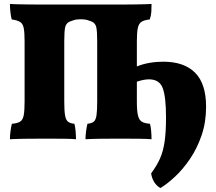

<svg xmlns="http://www.w3.org/2000/svg" viewBox="-20 -699 1089 968"><path d="M30 3Q30 -15 33 -38Q36 -61 40 -75Q67 -77 81 -85.5Q95 -94 99.5 -117.5Q104 -141 104 -187V-491Q104 -536 99.5 -558Q95 -580 81 -588.5Q67 -597 39 -601Q35 -616 32.5 -638Q30 -660 30 -679Q42 -678 66.5 -677.5Q91 -677 126.5 -676.5Q162 -676 208 -676Q254 -676 309 -676H475Q531 -676 574 -676Q617 -676 650 -676.5Q683 -677 706 -677.5Q729 -678 744 -679Q744 -659 743 -640Q742 -621 735 -601Q708 -598 694 -589.5Q680 -581 675 -558.5Q670 -536 670 -491V-187Q670 -141 675.5 -117.5Q681 -94 695 -85.5Q709 -77 736 -75Q740 -62 742 -39.5Q744 -17 744 3Q722 1 679.5 0.5Q637 0 587 0Q537 0 490 0.5Q443 1 411 3Q411 -15 414 -38Q417 -61 421 -75Q442 -77 452.5 -85.5Q463 -94 466.5 -117.5Q470 -141 470 -187V-491Q470 -541 465.5 -561.5Q461 -582 443 -590Q439 -592 423.5 -597Q408 -602 387 -602Q366 -602 351 -597Q336 -592 331 -590Q313 -582 308.5 -561.5Q304 -541 304 -491V-187Q304 -141 308 -117.5Q312 -94 323 -85.5Q334 -77 355 -75Q359 -62 361 -39.5Q363 -17 363 3Q343 1 304.5 0.5Q266 0 217 0Q168 0 116.5 0.5Q65 1 30 3ZM789 249Q770 239 757.5 219Q745 199 742 175Q771 136 787 99.5Q803 63 810 14.5Q817 -34 817 -107Q817 -210 800.5 -254.5Q784 -299 731 -299Q718 -299 702.5 -296Q687 -293 670 -287V-364Q699 -376 733.5 -382Q768 -388 803 -388Q908 -388 963.5 -332.5Q1019 -277 1019 -161Q1019 -82 996 -15.5Q973 51 937 103.5Q901 156 861.5 192.5Q822 229 789 249Z"/></svg>

Font: Vollkorn Black
Style: Regular
Weight: 900
Designer: Friedrich Althausen
Foundry: Friedrich Althausen
Version: Version 5.000